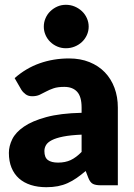

<svg xmlns="http://www.w3.org/2000/svg" viewBox="-20 -772 558 800"><path d="M320 -211Q273.5 -209 243.5 -203Q213.5 -197 196 -188Q178.5 -179 171.8 -167.5Q165 -156 165 -142.5Q165 -116 179.5 -105.2Q194 -94.5 222 -94.5Q252 -94.5 274.5 -105Q297 -115.5 320 -139ZM41 -446.5Q88 -488 145.2 -508.2Q202.5 -528.5 268 -528.5Q315 -528.5 352.8 -513.2Q390.5 -498 416.8 -470.8Q443 -443.5 457 -406Q471 -368.5 471 -324V0H400Q378 0 366.8 -6Q355.5 -12 348 -31L337 -59.5Q317.5 -43 299.5 -30.5Q281.5 -18 262.2 -9.2Q243 -0.5 221.2 3.8Q199.5 8 173 8Q137.5 8 108.5 -1.2Q79.5 -10.5 59.2 -28.5Q39 -46.5 28 -73.2Q17 -100 17 -135Q17 -163 31 -191.8Q45 -220.5 79.5 -244.2Q114 -268 172.5 -284Q231 -300 320 -302V-324Q320 -369.5 301.2 -389.8Q282.5 -410 248 -410Q220.5 -410 203 -404Q185.5 -398 171.8 -390.5Q158 -383 145 -377Q132 -371 114 -371Q98 -371 87 -379Q76 -387 69 -398ZM349.5 -661Q349.5 -642.5 342 -626Q334.5 -609.5 321.5 -597.2Q308.5 -585 291.2 -578Q274 -571 254.5 -571Q235.5 -571 219 -578Q202.5 -585 189.8 -597.2Q177 -609.5 169.8 -626Q162.5 -642.5 162.5 -661Q162.5 -679.5 169.8 -696.2Q177 -713 189.8 -725.2Q202.5 -737.5 219 -744.8Q235.5 -752 254.5 -752Q274 -752 291.2 -744.8Q308.5 -737.5 321.5 -725.2Q334.5 -713 342 -696.2Q349.5 -679.5 349.5 -661Z"/></svg>

Font: Lato 2
Style: Regular
Weight: 900
Designer: Lukasz Dziedzic with Adam Twardoch and Botio Nikoltchev
Foundry: tyPoland Lukasz Dziedzic
Version: Version 2.015; 2015-08-06; http://www.latofonts.com/